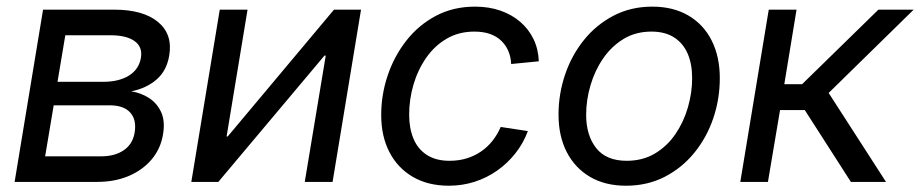

<svg xmlns="http://www.w3.org/2000/svg" viewBox="-20 -559 2828 590"><path d="M24.9 0 112.3 -529.3H331.1Q419.9 -529.3 465.6 -491.5Q511.2 -453.6 500 -388.2Q492.2 -341.3 460.9 -314.5Q429.7 -287.6 383.3 -278.3Q412.6 -273.9 437.5 -258.1Q462.4 -242.2 475.1 -214.6Q487.8 -187 481 -146.5Q474.1 -103 446.8 -70.1Q419.4 -37.1 376.5 -18.6Q333.5 0 277.8 0ZM118.7 -78.6H290.5Q333 -78.6 360.4 -97.4Q387.7 -116.2 393.6 -150.9Q400.4 -190.4 380.4 -212.9Q360.4 -235.4 316.9 -235.4H145ZM156.7 -307.6H296.9Q345.7 -307.6 376.5 -326.9Q407.2 -346.2 413.1 -381.8Q418.5 -415 393.3 -432.9Q368.2 -450.7 318.4 -450.7H180.7Z M1002 0H916.5L981 -388.2H977.1L650.9 0H567.9L655.3 -529.3H740.7L676.3 -139.6H679.7L1006.3 -529.3H1089.4Z M1359.4 11.7Q1295.4 11.7 1248.8 -15.4Q1202.1 -42.5 1176.8 -91.3Q1151.4 -140.1 1151.4 -205.6Q1151.4 -268.1 1171.4 -327.4Q1191.4 -386.7 1229 -434.6Q1266.6 -482.4 1319.8 -510.5Q1373 -538.6 1439.9 -538.6Q1482.4 -538.6 1517.6 -526.4Q1552.7 -514.2 1578.6 -491.9Q1604.5 -469.7 1619.4 -439Q1634.3 -408.2 1635.7 -370.6L1550.8 -362.3Q1549.8 -384.3 1542 -402.3Q1534.2 -420.4 1520.3 -433.8Q1506.3 -447.3 1485.8 -454.6Q1465.3 -461.9 1437.5 -461.9Q1389.6 -461.9 1352.3 -439.9Q1314.9 -418 1289.3 -380.9Q1263.7 -343.8 1250.5 -298.6Q1237.3 -253.4 1237.3 -207Q1237.3 -165 1250.5 -133.1Q1263.7 -101.1 1291.5 -83Q1319.3 -64.9 1361.3 -64.9Q1390.1 -64.9 1414.6 -72.5Q1439 -80.1 1459 -94Q1479 -107.9 1493.9 -127Q1508.8 -146 1518.6 -168.9L1602.1 -156.2Q1588.4 -119.1 1564.2 -88.4Q1540 -57.6 1508.3 -35.2Q1476.6 -12.7 1438.7 -0.5Q1400.9 11.7 1359.4 11.7Z M1903.8 11.7Q1839.4 11.7 1793 -15.6Q1746.6 -43 1721.4 -92Q1696.3 -141.1 1696.3 -207Q1696.3 -270 1716.3 -329.3Q1736.3 -388.7 1774.2 -435.8Q1812 -482.9 1865.2 -510.7Q1918.5 -538.6 1984.4 -538.6Q2048.8 -538.6 2095.5 -511.2Q2142.1 -483.9 2167 -434.3Q2191.9 -384.8 2191.9 -318.8Q2191.9 -254.9 2171.9 -195.8Q2151.9 -136.7 2113.8 -89.8Q2075.7 -43 2022.5 -15.6Q1969.2 11.7 1903.8 11.7ZM1905.8 -64.9Q1955.1 -64.9 1992.7 -87.4Q2030.3 -109.9 2055.7 -147.2Q2081.1 -184.6 2094 -229.5Q2106.9 -274.4 2106.9 -318.8Q2106.9 -361.8 2093.3 -393.8Q2079.6 -425.8 2051.8 -443.8Q2023.9 -461.9 1981.9 -461.9Q1933.6 -461.9 1896.5 -439.5Q1859.4 -417 1833.7 -379.9Q1808.1 -342.8 1794.7 -297.4Q1781.2 -252 1781.2 -206.1Q1781.2 -143.1 1812 -104Q1842.8 -64.9 1905.8 -64.9Z M2254.9 0 2342.3 -529.3H2427.7L2390.1 -300.3H2444.8L2679.2 -529.3H2787.6L2526.4 -273.4L2702.6 0H2594.7L2453.1 -220.7H2377L2339.8 0Z"/></svg>

Font: Inter 24pt
Style: Italic
Weight: 400
Italic angle: -9.3988°
Designer: Rasmus Andersson
Foundry: rsms
Version: Version 4.001;git-66647c0bb